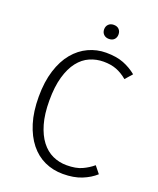

<svg xmlns="http://www.w3.org/2000/svg" viewBox="-157 -949 870 1054"><g transform="rotate(20 278.0 -421.5)"><path d="M479 -594Q448 -620 415.5 -632.5Q383 -645 340 -645Q298 -645 260 -628.5Q222 -612 193.5 -575.5Q165 -539 148.5 -481.5Q132 -424 132 -343Q132 -264 148.5 -207Q165 -150 193.5 -113Q222 -76 260 -58.5Q298 -41 342 -41Q396 -41 431 -57Q466 -73 493 -96L526 -55Q494 -26 448 -7.5Q402 11 339 11Q281 11 232 -11.5Q183 -34 147 -79Q111 -124 90.5 -190Q70 -256 70 -343Q70 -430 91 -496.5Q112 -563 148.5 -607Q185 -651 233.5 -673.5Q282 -696 336 -696Q397 -696 439 -679.5Q481 -663 515 -635ZM281 -813Q281 -831 292.5 -842.5Q304 -854 323 -854Q343 -854 354 -842.5Q365 -831 365 -813Q365 -795 354 -783.5Q343 -772 323 -772Q304 -772 292.5 -783.5Q281 -795 281 -813Z"/></g></svg>

Font: Jldddboxgfspflltxgxzjzlszac
Style: Regular
Weight: 300
Designer: Carrois Corporate & Edenspiekermann
Foundry: Carrois Corporate GbR & Edenspiekermann AG
Version: Version 2.001